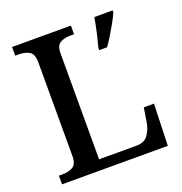

<svg xmlns="http://www.w3.org/2000/svg" viewBox="-129 -826 889 938"><g transform="rotate(-20 316.0 -357.0)"><path d="M35 0V-45H55Q85 -45 107.5 -57.5Q130 -70 130 -113V-600Q130 -644 107.5 -656.5Q85 -669 53 -669H35V-714H341V-669H323Q291 -669 269 -657Q247 -645 247 -604V-53H441Q483 -53 502 -80Q521 -107 527 -142L539 -217H592L585 0ZM430 -567Q439 -599 448 -639Q457 -679 463 -714H558V-704Q549 -683 534 -656Q519 -629 502.5 -602Q486 -575 471 -554H430Z"/></g></svg>

Font: Noto Serif Sinhala Medium
Style: Regular
Weight: 500
Designer: Jelle Bosma - Monotype Design Team
Foundry: Monotype Imaging Inc.
Version: Version 2.007; ttfautohint (v1.8.4.7-5d5b)